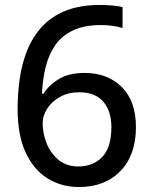

<svg xmlns="http://www.w3.org/2000/svg" viewBox="-20 -744 612 774"><path d="M51 -305Q51 -367 59.5 -427Q68 -487 89.5 -540.5Q111 -594 148.5 -635.5Q186 -677 244 -700.5Q302 -724 384 -724Q405 -724 431 -722Q457 -720 474 -715V-631Q455 -637 432.5 -640Q410 -643 388 -643Q319 -643 273.5 -621Q228 -599 202 -561Q176 -523 164 -473.5Q152 -424 149 -366H155Q177 -401 217.5 -425.5Q258 -450 321 -450Q414 -450 471 -393Q528 -336 528 -232Q528 -119 465.5 -54.5Q403 10 298 10Q229 10 173 -24Q117 -58 84 -128Q51 -198 51 -305ZM296 -73Q356 -73 392.5 -111.5Q429 -150 429 -231Q429 -296 396.5 -334Q364 -372 299 -372Q255 -372 222 -353.5Q189 -335 170.5 -306.5Q152 -278 152 -247Q152 -206 168 -166Q184 -126 216 -99.5Q248 -73 296 -73Z"/></svg>

Font: Noto Sans New Tai Lue Medium
Style: Regular
Weight: 500
Version: Version 2.003